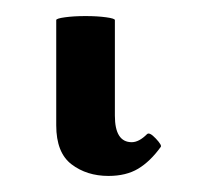

<svg xmlns="http://www.w3.org/2000/svg" viewBox="-20 34 270 239"><path d="M115 253Q88 253 69 238.5Q50 224 50 190V59Q50 57 61 55.5Q72 54 86.5 54Q101 54 112 55.5Q123 57 123 59V178Q123 211 144 211Q153 211 163 201Q166 198 174 206.5Q182 215 180 217Q167 235 152 244Q137 253 115 253Z"/></svg>

Font: Junicode SmExp
Style: Bold
Weight: 700
Width: 6
Designer: Peter S. Baker
Version: Version 2.205; ttfautohint (v1.8.4)